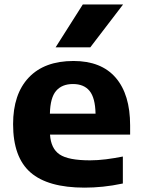

<svg xmlns="http://www.w3.org/2000/svg" viewBox="-20 -828 634 858"><path d="M358 10.5Q194 10.5 116.2 -57.5Q38.5 -125.5 38.5 -273Q38.5 -407.5 108.5 -481.5Q178.5 -555.5 308.5 -555.5Q432.5 -555.5 497 -480.8Q561.5 -406 561.5 -267.5V-226.5H203.5Q207.5 -164 246.5 -137.8Q285.5 -111.5 382.5 -111.5Q416 -111.5 453.8 -116.2Q491.5 -121 529 -128.5V-8Q482 2 440 6.2Q398 10.5 358 10.5ZM306 -452.5Q257 -452.5 230.8 -422Q204.5 -391.5 203 -320H407Q405.5 -391 380.2 -421.8Q355 -452.5 306 -452.5ZM228.5 -616.5 350 -808H530L383.5 -616.5Z"/></svg>

Font: Encode Sans SmExp
Style: Bold
Weight: 700
Width: 6
Designer: Multiple Designers
Foundry: Impallari Type
Version: Version 3.002; ttfautohint (v1.8.3) -l 8 -r 50 -G 200 -x 14 